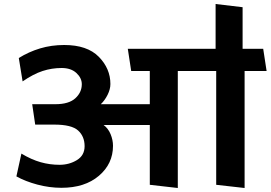

<svg xmlns="http://www.w3.org/2000/svg" viewBox="-20 -924 1353 960"><path d="M729 0V-299H498Q521 -282 533 -253Q545 -224 545 -195Q545 -105 474.5 -45Q404 15 287 15Q227 15 167 -1Q107 -17 62 -42L87 -156Q137 -126 183 -113Q229 -100 278 -100Q326 -100 364.5 -123.5Q403 -147 403 -193Q403 -242 370.5 -271.5Q338 -301 251 -301H156L141 -403H257Q324 -403 356.5 -432.5Q389 -462 389 -503Q389 -534 362 -559Q335 -584 288 -584Q239 -584 193 -569Q147 -554 93 -517L74 -634Q124 -665 180.5 -682Q237 -699 301 -699Q416 -699 474 -640Q532 -581 532 -504Q532 -478 518 -450Q504 -422 484 -403H729V-569H636L619 -680H1058V-904L1193 -888V-680H1296L1313 -569H1203V16L1061 0V-569H869V16Z"/></svg>

Font: Palanquin
Style: Bold
Weight: 700
Designer: Pria Ravichandran
Version: Version 1.0.4